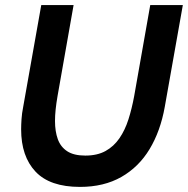

<svg xmlns="http://www.w3.org/2000/svg" viewBox="-20 -720 738 754"><path d="M294 14Q176 14 119.5 -46Q63 -106 63 -212Q63 -229 64.5 -252Q66 -275 71 -300L142 -700H269L206 -343Q201 -314 198.5 -290Q196 -266 196 -245Q196 -204 207 -173.5Q218 -143 244 -126Q270 -109 315 -109Q362 -109 394.5 -127Q427 -145 449 -177Q471 -209 484.5 -251.5Q498 -294 507 -343L570 -700H698L627 -300Q610 -205 567.5 -134.5Q525 -64 456.5 -25Q388 14 294 14Z"/></svg>

Font: Cabin VF Beta
Style: Italic
Weight: 400
Italic angle: -7°
Designer: Pablo Impallari
Foundry: Pablo Impallari. http://www.impallari.com Igino Marini. http://www.ikern.com
Version: Version 2.300